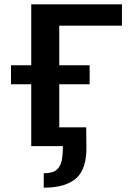

<svg xmlns="http://www.w3.org/2000/svg" viewBox="-20 -678 614 891"><path d="M125 0V-658H255V0ZM183 193V126Q225 126 243.5 109.5Q262 93 267 64Q272 35 272 0H195V-87H380L381 0Q383 106 333.5 149.5Q284 193 183 193ZM31 -287V-375H396V-287ZM185 -559V-658H546V-559Z"/></svg>

Font: Ysabeau
Style: Bold
Weight: 700
Designer: Christian Thalmann (Catharsis Fonts)
Version: Version 2.000;gftools[0.9.27.dev2+g8671c4b]